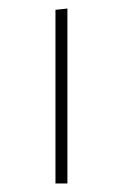

<svg xmlns="http://www.w3.org/2000/svg" viewBox="-20 -430 288 450"><path d="M110 -407 138 -410V0H110Z"/></svg>

Font: Ysabeau Extralight
Style: Regular
Weight: 200
Designer: Christian Thalmann (Catharsis Fonts)
Version: Version 0.003